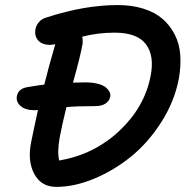

<svg xmlns="http://www.w3.org/2000/svg" viewBox="-20 -729 732 758"><path d="M202.1 8.8Q143.1 8.8 115.5 -42Q87.9 -92.8 103 -168Q107.9 -192.4 117.2 -236.1Q126.5 -279.8 129.9 -294.9Q125 -293.9 116.2 -293.9Q79.6 -293.9 60.8 -311Q42 -328.1 46.9 -350.1Q52.2 -378.4 86.9 -384.8Q138.7 -393.6 154.8 -395Q174.3 -473.1 198.2 -554.2Q183.6 -551.8 179.2 -551.8Q146 -551.8 130.6 -569.6Q115.2 -587.4 120.1 -613.8Q122.6 -628.9 134 -642.1Q145.5 -655.3 164.1 -660.2Q313.5 -709 444.8 -709Q501 -709 546.1 -694.8Q591.3 -680.7 621.3 -654.8Q651.4 -628.9 669.9 -592.5Q688.5 -556.2 691.7 -512.2Q694.8 -468.3 686 -418Q668.5 -327.6 616.7 -246.6Q564.9 -165.5 497.1 -110.6Q429.2 -55.7 351.3 -23.4Q273.4 8.8 202.1 8.8ZM215.8 -187Q205.1 -126.5 213.9 -95.2Q351.6 -119.1 450.7 -211.9Q549.8 -304.7 574.2 -426.8Q590.8 -507.3 556.6 -553.7Q522.5 -600.1 432.1 -600.1Q365.2 -600.1 304.2 -584Q307.6 -574.2 306.2 -557.1Q298.3 -510.3 268.1 -402.8Q276.4 -402.8 292 -403.3Q307.6 -403.8 315.9 -403.8Q345.2 -403.8 366.5 -398.2Q387.7 -392.6 398.2 -383.5Q408.7 -374.5 412.8 -365.2Q417 -356 415 -347.2Q412.1 -330.1 396.5 -320.1Q380.9 -310.1 356.9 -310.1Q283.2 -310.1 242.2 -306.2Q223.6 -229.5 215.8 -187Z"/></svg>

Font: Shantell Sans Normal
Style: Italic
Weight: 500
Italic angle: -11.31°
Designer: Stephen Nixon, Anya Danilova, Shantell Martin
Foundry: Arrow Type
Version: Version 1.006;[559af2be0]